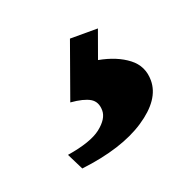

<svg xmlns="http://www.w3.org/2000/svg" viewBox="-57 -65 343 340"><g transform="rotate(-20 114.5 105.0)"><path d="M46.4 216.8 30.8 185.5Q76.2 178.2 95.5 163.1Q114.7 147.9 114.7 132.3Q114.7 115.7 102.8 108.6Q90.8 101.6 66.4 99.6L104.5 -6.8H157.2L138.2 45.9Q171.9 52.2 192.9 68.4Q213.9 84.5 213.9 111.8Q213.9 147.9 168.9 177.7Q124 207.5 46.4 216.8Z"/></g></svg>

Font: David Libre Medium
Style: Regular
Weight: 500
Designer: Ismar David, J. Victor Gaultney, Annie Olsen and Meir Sadan
Foundry: Monotype Imaging Inc. & SIL International
Version: Version 1.100; ttfautohint (v1.8.4.7-5d5b)